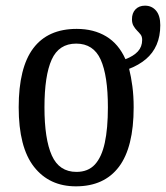

<svg xmlns="http://www.w3.org/2000/svg" viewBox="-20 -648 586 678"><path d="M248 10Q154 10 100 -59Q46 -128 46 -269Q46 -409 97.5 -477.5Q149 -546 251 -546Q311 -546 355 -519.5Q399 -493 423 -439Q452 -450 467 -466.5Q482 -483 482 -507Q482 -519 476.5 -526Q471 -533 464 -540Q457 -547 451.5 -556.5Q446 -566 446 -580Q446 -602 458.5 -615Q471 -628 492 -628Q516 -628 531 -610.5Q546 -593 546 -559Q546 -520 533 -490Q520 -460 495 -439Q470 -418 436 -405Q443 -377 447.5 -343Q452 -309 452 -269Q452 -128 400 -59Q348 10 248 10ZM250 -41Q291 -41 315 -67Q339 -93 350 -143.5Q361 -194 361 -269Q361 -381 335.5 -437.5Q310 -494 249 -494Q188 -494 162.5 -437.5Q137 -381 137 -269Q137 -157 163 -99Q189 -41 250 -41Z"/></svg>

Font: Noto Serif Condensed
Style: Regular
Weight: 400
Width: 3
Designer: Monotype Design Team
Foundry: Monotype Imaging Inc.
Version: Version 2.015